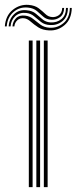

<svg xmlns="http://www.w3.org/2000/svg" viewBox="-65 -766 314 786"><path d="M114.5 0V-600H130V0ZM53 0V-600H68.5V0ZM83.8 0V-600H99.2V0ZM-45.2 -657.8Q-42 -702.2 -13 -725.5Q16 -748.8 52.2 -746Q78.2 -743.8 93.5 -732Q108.8 -720.2 120.6 -708.8Q132.5 -697.2 148.2 -696.2Q163.5 -695 176.1 -704Q188.8 -713 189.8 -733.5H197.5Q197 -708 181 -696Q165 -684 145.2 -685.2Q125 -686.2 112.2 -697.8Q99.5 -709.2 85.9 -721Q72.2 -732.8 49.5 -735Q14.8 -738.5 -10.1 -716.5Q-35 -694.5 -37.5 -657.8ZM-29.5 -657.8Q-27.5 -688.8 -7.1 -708.1Q13.2 -727.5 44.2 -724Q67.2 -722 81.5 -710.1Q95.8 -698.2 109 -686.9Q122.2 -675.5 141.8 -674.2Q167.8 -672.8 186.4 -687.8Q205 -702.8 205.2 -733.5H213Q212.5 -697.5 190.9 -679.6Q169.2 -661.8 140 -663.5Q117.8 -664.5 103 -676Q88.2 -687.5 74.8 -699.2Q61.2 -711 42.2 -713Q15 -716 -2.5 -699.8Q-20 -683.5 -21.8 -657.8ZM-14 -657.8Q-12.5 -678.2 0.8 -691.6Q14 -705 38 -702Q56.8 -700 71 -688.2Q85.2 -676.5 100.6 -665.1Q116 -653.8 137.8 -652.5Q170 -650.5 195.1 -671.6Q220.2 -692.8 221 -733.5H228.8Q227.8 -687.5 199.6 -663.5Q171.5 -639.5 136 -641.5Q109.2 -642.8 91.5 -654.2Q73.8 -665.8 60.6 -677.5Q47.5 -689.2 34.8 -691Q17.2 -693.5 6.1 -683.2Q-5 -673 -6.2 -657.8Z"/></svg>

Font: Big Shoulders Inline Display Medium
Style: Regular
Weight: 500
Designer: Patric King
Foundry: XO Type Co
Version: Version 1.000